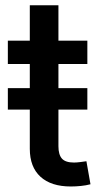

<svg xmlns="http://www.w3.org/2000/svg" viewBox="-20 -691 378 717"><path d="M306.2 -361.8V-281.7H9.3V-361.8ZM306.2 -539.1V-452.1H9.3V-539.1ZM91.3 -671.4H198.2V-145Q198.2 -113.3 211.4 -98.6Q224.6 -84 256.3 -84Q265.6 -84 279.3 -85.7Q293 -87.4 302.7 -88.9L317.9 -2.9Q301.3 1.5 282.2 3.4Q263.2 5.4 244.6 5.4Q170.9 5.4 131.1 -31Q91.3 -67.4 91.3 -135.3Z"/></svg>

Font: Inter 18pt Medium
Style: Regular
Weight: 500
Designer: Rasmus Andersson
Foundry: rsms
Version: Version 4.001;git-66647c0bb